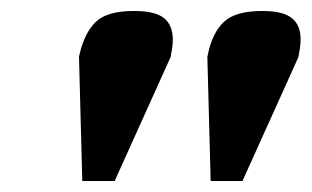

<svg xmlns="http://www.w3.org/2000/svg" viewBox="-20 -733 568 350"><path d="M124 -629 125 -634Q134 -673 154.5 -693Q175 -713 224 -713Q263 -713 279 -700Q295 -687 295 -661Q295 -649 292 -635L291 -629L189 -403H130ZM358 -629 359 -634Q367 -673 388 -693Q409 -713 458 -713Q496 -713 512 -700Q528 -687 528 -662Q528 -650 525 -635L524 -629L422 -403H364Z"/></svg>

Font: Trirong Black
Style: Italic
Weight: 900
Italic angle: -12°
Designer: Katatrad Team
Foundry: CadsonDemak
Version: Version 1.001